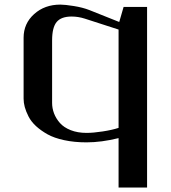

<svg xmlns="http://www.w3.org/2000/svg" viewBox="-20 -614 748 842"><path d="M500 -484.4 352.1 -532.2Q323.2 -541.5 293.9 -541.5Q248.5 -541.5 228.5 -517.6Q208.5 -493.7 208.5 -436.5V-162.6Q208.5 -139.2 217 -116.7Q225.6 -94.2 242.7 -74.7Q259.8 -55.2 290 -43.2Q320.3 -31.2 359.4 -31.2Q389.2 -31.2 430.4 -37.6Q471.7 -43.9 500 -53.2ZM625 -583.5V208.5H500V-8.3Q424.8 10.3 359.4 10.3Q305.7 10.3 261.5 0.7Q217.3 -8.8 188.2 -25.1Q159.2 -41.5 137.9 -61Q116.7 -80.6 105.2 -103Q93.8 -125.5 88.6 -144.5Q83.5 -163.6 83.5 -181.2V-448.7Q83.5 -510.7 129.6 -552.2Q175.8 -593.8 244.6 -593.8Q264.6 -593.8 303.5 -587.6Q342.3 -581.5 372.1 -569.8L502.9 -517.6L522 -583.5Z"/></svg>

Font: Resagnicto
Style: Bold
Weight: 700
Version: Version 0.9991